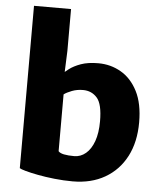

<svg xmlns="http://www.w3.org/2000/svg" viewBox="-56 -860 774 919"><g transform="rotate(5 331.0 -400.5)"><path d="M327 10Q283 10 239.5 5.2Q196 0.5 159.5 -6.5Q123 -13.5 99 -20.2Q75 -27 70 -31V-811H248V-610L244 -508.5Q252 -515 262 -523Q283.5 -539.5 317.5 -551.8Q351.5 -564 401 -564Q460.5 -564 510.2 -535.2Q560 -506.5 590 -447.8Q620 -389 620 -299Q620 -204.5 584 -135.2Q548 -66 482.2 -28Q416.5 10 327 10ZM275 -115Q295 -111 324 -111Q355 -111 379.8 -131.8Q404.5 -152.5 418.8 -192Q433 -231.5 433 -288Q433 -370.5 406.8 -400.2Q380.5 -430 339 -430Q310.5 -430 285.8 -420.5Q261 -411 248 -401V-128Q255.5 -119 275 -115Z"/></g></svg>

Font: Koeln Type Sans ExtraBold
Style: Regular
Weight: 800
Designer: Eben Sorkin
Foundry: Eben Sorkin
Version: Version 2.001